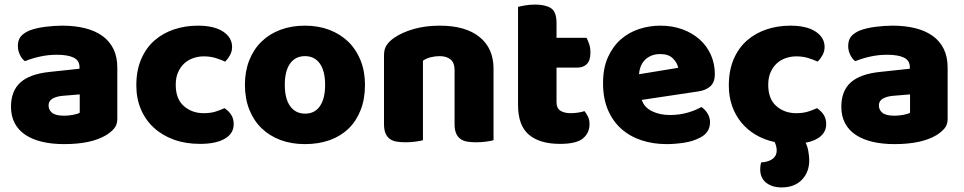

<svg xmlns="http://www.w3.org/2000/svg" viewBox="-20 -613 4208 838"><path d="M260 -108Q277 -108 297.5 -111.5Q318 -115 328 -121V-201L256 -195Q228 -193 210 -183Q192 -173 192 -153Q192 -133 207.5 -120.5Q223 -108 260 -108ZM252 -501Q306 -501 350.5 -490Q395 -479 426.5 -456.5Q458 -434 475 -399.5Q492 -365 492 -318V-94Q492 -68 477.5 -51.5Q463 -35 443 -23Q378 16 260 16Q207 16 164.5 6Q122 -4 91.5 -24Q61 -44 44.5 -75Q28 -106 28 -147Q28 -216 69 -253Q110 -290 196 -299L327 -313V-320Q327 -349 301.5 -361.5Q276 -374 228 -374Q190 -374 154 -366Q118 -358 89 -346Q76 -355 67 -373.5Q58 -392 58 -412Q58 -438 70.5 -453.5Q83 -469 109 -480Q138 -491 177.5 -496Q217 -501 252 -501Z M870 -367Q845 -367 822.5 -359Q800 -351 783.5 -335.5Q767 -320 757 -297Q747 -274 747 -243Q747 -181 782.5 -150Q818 -119 869 -119Q899 -119 921 -126Q943 -133 960 -141Q980 -127 990 -110.5Q1000 -94 1000 -71Q1000 -30 961 -7.5Q922 15 853 15Q790 15 739 -3.5Q688 -22 651.5 -55.5Q615 -89 595 -136Q575 -183 575 -240Q575 -306 596.5 -355.5Q618 -405 655 -437Q692 -469 740.5 -485Q789 -501 843 -501Q915 -501 954 -475Q993 -449 993 -408Q993 -389 984 -372.5Q975 -356 963 -344Q946 -352 922 -359.5Q898 -367 870 -367Z M1573 -243Q1573 -181 1554 -132.5Q1535 -84 1500.5 -51Q1466 -18 1418 -1Q1370 16 1311 16Q1252 16 1204 -2Q1156 -20 1121.5 -53.5Q1087 -87 1068 -135Q1049 -183 1049 -243Q1049 -302 1068 -350Q1087 -398 1121.5 -431.5Q1156 -465 1204 -483Q1252 -501 1311 -501Q1370 -501 1418 -482.5Q1466 -464 1500.5 -430.5Q1535 -397 1554 -349Q1573 -301 1573 -243ZM1223 -243Q1223 -182 1246.5 -149.5Q1270 -117 1312 -117Q1354 -117 1376.5 -150Q1399 -183 1399 -243Q1399 -303 1376 -335.5Q1353 -368 1311 -368Q1269 -368 1246 -335.5Q1223 -303 1223 -243Z M1964 -308Q1964 -339 1946.5 -353.5Q1929 -368 1899 -368Q1879 -368 1859.5 -363Q1840 -358 1826 -348V-1Q1816 2 1794.5 5Q1773 8 1750 8Q1728 8 1710.5 5Q1693 2 1681 -7Q1669 -16 1662.5 -31.5Q1656 -47 1656 -72V-372Q1656 -399 1667.5 -416Q1679 -433 1699 -447Q1733 -471 1784.5 -486Q1836 -501 1899 -501Q2012 -501 2073 -451.5Q2134 -402 2134 -314V-1Q2124 2 2102.5 5Q2081 8 2058 8Q2036 8 2018.5 5Q2001 2 1989 -7Q1977 -16 1970.5 -31.5Q1964 -47 1964 -72Z M2409 -167Q2409 -141 2425.5 -130Q2442 -119 2472 -119Q2487 -119 2503 -121.5Q2519 -124 2531 -128Q2540 -117 2546.5 -103.5Q2553 -90 2553 -71Q2553 -33 2524.5 -9Q2496 15 2424 15Q2336 15 2288.5 -25Q2241 -65 2241 -155V-583Q2252 -586 2272.5 -589.5Q2293 -593 2316 -593Q2360 -593 2384.5 -577.5Q2409 -562 2409 -512V-448H2540Q2546 -437 2551.5 -420.5Q2557 -404 2557 -384Q2557 -349 2541.5 -333.5Q2526 -318 2500 -318H2409Z M2890 16Q2831 16 2780.5 -0.5Q2730 -17 2692.5 -50Q2655 -83 2633.5 -133Q2612 -183 2612 -250Q2612 -316 2633.5 -363.5Q2655 -411 2690 -441.5Q2725 -472 2770 -486.5Q2815 -501 2862 -501Q2915 -501 2958.5 -485Q3002 -469 3033.5 -441Q3065 -413 3082.5 -374Q3100 -335 3100 -289Q3100 -255 3081 -237Q3062 -219 3028 -214L2781 -177Q2792 -144 2826 -127.5Q2860 -111 2904 -111Q2945 -111 2981.5 -121.5Q3018 -132 3041 -146Q3057 -136 3068 -118Q3079 -100 3079 -80Q3079 -35 3037 -13Q3005 4 2965 10Q2925 16 2890 16ZM2862 -377Q2838 -377 2820.5 -369Q2803 -361 2792 -348.5Q2781 -336 2775.5 -320.5Q2770 -305 2769 -289L2940 -317Q2937 -337 2918 -357Q2899 -377 2862 -377Z M3361 7Q3315 -3 3278 -25Q3241 -47 3215 -79Q3189 -111 3175 -151.5Q3161 -192 3161 -240Q3161 -306 3182.5 -355.5Q3204 -405 3241 -437Q3278 -469 3326.5 -485Q3375 -501 3429 -501Q3501 -501 3540 -475Q3579 -449 3579 -408Q3579 -389 3570 -372.5Q3561 -356 3549 -344Q3532 -352 3508 -359.5Q3484 -367 3456 -367Q3431 -367 3408.5 -359Q3386 -351 3369.5 -335.5Q3353 -320 3343 -297Q3333 -274 3333 -243Q3333 -181 3368.5 -150Q3404 -119 3455 -119Q3485 -119 3507 -126Q3529 -133 3546 -141Q3566 -127 3576 -110.5Q3586 -94 3586 -71Q3586 -40 3562.5 -19Q3539 2 3496 10Q3504 24 3508 47Q3512 70 3512 87Q3512 138 3480 171.5Q3448 205 3391 205Q3350 205 3324 184.5Q3298 164 3298 126Q3298 109 3302 96Q3334 94 3352 80.5Q3370 67 3370 44Q3370 34 3367.5 24.5Q3365 15 3361 7Z M3884 -108Q3901 -108 3921.5 -111.5Q3942 -115 3952 -121V-201L3880 -195Q3852 -193 3834 -183Q3816 -173 3816 -153Q3816 -133 3831.5 -120.5Q3847 -108 3884 -108ZM3876 -501Q3930 -501 3974.5 -490Q4019 -479 4050.5 -456.5Q4082 -434 4099 -399.5Q4116 -365 4116 -318V-94Q4116 -68 4101.5 -51.5Q4087 -35 4067 -23Q4002 16 3884 16Q3831 16 3788.5 6Q3746 -4 3715.5 -24Q3685 -44 3668.5 -75Q3652 -106 3652 -147Q3652 -216 3693 -253Q3734 -290 3820 -299L3951 -313V-320Q3951 -349 3925.5 -361.5Q3900 -374 3852 -374Q3814 -374 3778 -366Q3742 -358 3713 -346Q3700 -355 3691 -373.5Q3682 -392 3682 -412Q3682 -438 3694.5 -453.5Q3707 -469 3733 -480Q3762 -491 3801.5 -496Q3841 -501 3876 -501Z"/></svg>

Font: BALOOCHETTANREGULAR
Style: Book
Weight: 400
Designer: Maithili Shingre and Ek Type
Foundry: Ek Type
Version: Version 1.100;PS 1.000;hotconv 1.0.88;makeotf.lib2.5.647800;